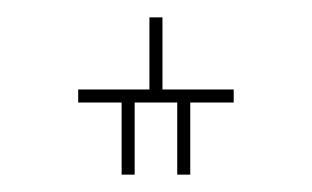

<svg xmlns="http://www.w3.org/2000/svg" viewBox="-20 -804 359 221"><path d="M120 -686H70V-701H152V-784H167V-701H249V-686H199V-603H184V-686H135V-603H120Z"/></svg>

Font: Facade Sud
Style: Regular
Weight: 100
Designer: Éléonore Fines
Foundry: Velvetyne Type Foundry
Version: Version 1.001;Glyphs 3.2 (3202)